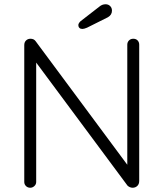

<svg xmlns="http://www.w3.org/2000/svg" viewBox="-20 -882 768 902"><path d="M634 -672V-32Q634 -17 625 -8.5Q616 0 603 0Q596 0 589.5 -3Q583 -6 579 -10L150 -588V-27Q150 -16 141.5 -8Q133 0 122 0Q110 0 102 -8Q94 -16 94 -27V-670Q94 -684 102.5 -692Q111 -700 123 -700Q139 -700 147 -689L578 -108V-672Q578 -684 586 -692Q594 -700 606 -700Q619 -700 626.5 -692Q634 -684 634 -672ZM348 -764Q348 -772 358 -782L447 -851Q460 -862 476 -862Q489 -862 497.5 -853.5Q506 -845 506 -832Q506 -812 487 -801L389 -752Q375 -746 367 -746Q358 -746 353 -751Q348 -756 348 -764Z"/></svg>

Font: Quicksand
Style: Regular
Weight: 400
Designer: Andrew Paglinawan
Foundry: Andrew Paglinawan
Version: Version 3.000